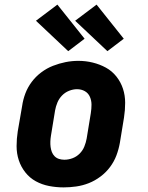

<svg xmlns="http://www.w3.org/2000/svg" viewBox="-20 -805 640 833"><path d="M256 8Q224 8 193 2Q162 -4 135.5 -18.5Q109 -33 90 -57Q71 -81 61.5 -110Q52 -139 52 -171Q52 -203 57 -235L76 -345Q80 -373 90 -399.5Q100 -426 117.5 -449.5Q135 -473 159 -491Q183 -509 210 -519.5Q237 -530 264.5 -535.5Q292 -541 320 -541Q352 -541 382.5 -533.5Q413 -526 439.5 -511.5Q466 -497 485 -473Q504 -449 513.5 -420Q523 -391 523 -359Q523 -327 518 -295L500 -185Q495 -157 485 -130.5Q475 -104 457.5 -80.5Q440 -57 416 -39Q392 -21 365.5 -10.5Q339 0 311 4Q283 8 256 8ZM259 -112Q277 -112 294.5 -118.5Q312 -125 325.5 -138.5Q339 -152 346 -169.5Q353 -187 356 -204L374 -314Q377 -333 377 -351Q377 -369 370 -385Q363 -401 348 -409.5Q333 -418 314 -418Q297 -418 279.5 -411Q262 -404 249 -390.5Q236 -377 229 -360Q222 -343 219 -326L201 -216Q199 -204 198.5 -191.5Q198 -179 199.5 -167.5Q201 -156 205 -145.5Q209 -135 217 -127Q225 -119 236 -115.5Q247 -112 259 -112ZM446 -583 306 -715 399 -785 517 -637ZM276 -583 136 -715 229 -785 347 -637Z"/></svg>

Font: Iosevka Curly Slab HvExObl
Style: Regular
Weight: 900
Width: 7
Italic angle: -9°
Monospace: yes
Designer: Belleve Invis
Foundry: Belleve Invis
Version: Version 11.1.0; ttfautohint (v1.8.3)